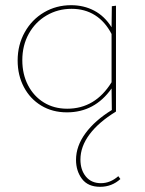

<svg xmlns="http://www.w3.org/2000/svg" viewBox="-20 -430 560 740"><path d="M444 260Q411 290 366 290Q319 290 296 259.5Q273 229 273 186Q273 133 309.5 83.5Q346 34 411 -6L410 -89Q345 3 238 3Q182 3 139 -23Q96 -49 72 -94.5Q48 -140 48 -197Q48 -257 75.5 -306Q103 -355 150 -382.5Q197 -410 254 -410Q303 -410 343 -389Q383 -368 410 -325L411 -406L427 -408V-1H426L427 0Q360 41 325 88Q290 135 290 185Q290 225 311 250.5Q332 276 369 276Q405 276 436 249ZM410 -113V-299Q385 -347 346 -371.5Q307 -396 256 -396Q203 -396 159.5 -370.5Q116 -345 91 -300Q66 -255 66 -198Q66 -144 88 -101.5Q110 -59 149 -35Q188 -11 239 -11Q347 -11 410 -113Z"/></svg>

Font: Ysabeau Infant Thin
Style: Regular
Weight: 200
Designer: Christian Thalmann (Catharsis Fonts)
Version: Version 0.003